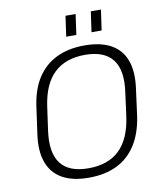

<svg xmlns="http://www.w3.org/2000/svg" viewBox="-95 -961 893 1046"><g transform="rotate(-10 351.5 -438.5)"><path d="M312 7Q223 7 166 -25Q109 -57 86 -120Q63 -183 76 -275L97 -425Q110 -518 150.5 -580.5Q191 -643 257 -675Q323 -707 412 -707Q502 -707 559 -675Q616 -643 638.5 -580.5Q661 -518 648 -425L628 -275Q614 -183 573.5 -120Q533 -57 467.5 -25Q402 7 312 7ZM319 -44Q428 -44 490.5 -104Q553 -164 570 -286L587 -414Q605 -536 559 -596Q513 -656 406 -656Q298 -656 235 -596Q172 -536 155 -414L137 -286Q120 -164 165.5 -104Q211 -44 319 -44ZM395 -884 379 -771H323L339 -884ZM535 -884 519 -771H463L479 -884Z"/></g></svg>

Font: Pathway Extreme 28pt ExtraLight
Style: Italic
Weight: 250
Italic angle: -8°
Designer: Eduardo Rodriguez Tunni
Foundry: Eduardo Rodriguez Tunni
Version: Version 1.001;gftools[0.9.26]